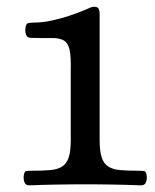

<svg xmlns="http://www.w3.org/2000/svg" viewBox="-20 -555 468 578"><path d="M74 -441Q63 -441 59.5 -448.5Q56 -456 56 -465Q57 -483 64 -485Q71 -487 82 -487Q107 -487 135 -493Q163 -499 187 -507Q211 -515 229.5 -522.5Q248 -530 254 -533Q262 -536 271 -533.5Q280 -531 280 -512V-133Q280 -100 286 -81.5Q292 -63 305.5 -54Q319 -45 341.5 -43Q364 -41 396 -41Q407 -41 414 -40Q421 -39 422 -21Q422 -12 418.5 -4.5Q415 3 404 3Q386 2 362.5 1.5Q339 1 315 0.5Q291 0 270 0Q249 0 236 0Q223 0 202 0Q181 0 157.5 0.5Q134 1 110.5 1.5Q87 2 69 3Q58 3 54.5 -4.5Q51 -12 51 -21Q52 -39 59 -40Q66 -41 77 -41Q109 -41 131.5 -43Q154 -45 167.5 -54Q181 -63 187 -81.5Q193 -100 193 -133V-341Q194 -384 189.5 -405Q185 -426 171.5 -433.5Q158 -441 134.5 -440.5Q111 -440 74 -441Z"/></svg>

Font: Alice
Style: Regular
Weight: 400
Designer: Cyreal (www.cyreal.org)
Foundry: Cyreal (www.cyreal.org)
Version: Version 1.010